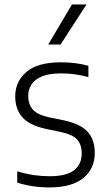

<svg xmlns="http://www.w3.org/2000/svg" viewBox="-20 -828 480 858"><path d="M201 9.5Q162 9.5 126.5 4.2Q91 -1 57 -12V-62.5Q97 -50.5 131.5 -45.5Q166 -40.5 201.5 -40.5Q276.5 -40.5 310.8 -67Q345 -93.5 345 -141.5Q345 -183.5 323.8 -205.5Q302.5 -227.5 252.5 -238L183 -252.5Q109.5 -269 78.8 -305.2Q48 -341.5 48 -397.5Q48 -463.5 98 -506.5Q148 -549.5 252 -549.5Q285.5 -549.5 315.8 -545.8Q346 -542 375 -534V-483.5Q342 -492.5 313.2 -496.2Q284.5 -500 252.5 -500Q199 -500 167 -486.5Q135 -473 120.5 -450.2Q106 -427.5 106 -399.5Q106 -363 125.8 -339.5Q145.5 -316 195.5 -304.5L264.5 -290.5Q340.5 -274 372 -238.8Q403.5 -203.5 403.5 -145Q403.5 -74 352.2 -32.2Q301 9.5 201 9.5ZM195.5 -629 301.5 -808H366.5L250.5 -629Z"/></svg>

Font: Encode Sans Condensed Thin Light
Style: Regular
Weight: 300
Version: Version 3.002